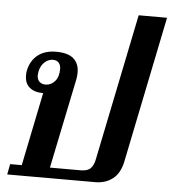

<svg xmlns="http://www.w3.org/2000/svg" viewBox="-53 -807 767 856"><g transform="rotate(5 330.0 -379.0)"><path d="M20 -47H72L139 -375Q100 -375 78 -393.5Q56 -412 56 -447Q56 -462 58 -470Q68 -515 99.5 -539.5Q131 -564 181 -564Q234 -564 259 -542Q284 -520 284 -480Q284 -466 281 -449L198 -47H336Q367 -47 380.5 -61.5Q394 -76 399 -103L533 -758H660L526 -102Q515 -50 483 -25Q451 0 405 0H11ZM205 -488Q205 -507 195.5 -517Q186 -527 170 -527Q150 -527 133 -512Q116 -497 110 -470Q108 -458 108 -453Q108 -434 118.5 -424Q129 -414 146 -414Q170 -414 187.5 -433.5Q205 -453 205 -488Z"/></g></svg>

Font: Trirong SemiBold
Style: Italic
Weight: 600
Italic angle: -12°
Designer: Katatrad Team
Foundry: CadsonDemak
Version: Version 1.001